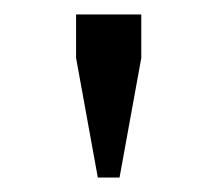

<svg xmlns="http://www.w3.org/2000/svg" viewBox="-20 -685 300 265"><path d="M85 -665H175V-605L145 -440H115L85 -605Z"/></svg>

Font: Unica One
Style: Regular
Weight: 400
Designer: Eduardo Rodriguez Tunni
Foundry: Eduardo Rodriguez Tunni
Version: Version 2.000; ttfautohint (v1.8.4.7-5d5b);gftools[0.9.23]